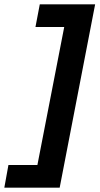

<svg xmlns="http://www.w3.org/2000/svg" viewBox="-71 -780 461 888"><path d="M113 -760H369L205 88H-51L-32 -17H102L226 -655H93Z"/></svg>

Font: Kufam SemiBold
Style: Italic
Weight: 600
Italic angle: -11°
Designer: Artur Schmal
Foundry: Original Type
Version: Version 1.301; ttfautohint (v1.8.3)